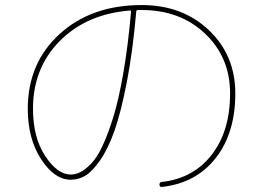

<svg xmlns="http://www.w3.org/2000/svg" viewBox="-20 -730 1040 759"><path d="M494.1 -688.5Q322.3 -674.8 216.3 -567.9Q110.4 -460.9 110.4 -299.8Q110.4 -186.5 158.7 -113.3Q207 -40 259.8 -40Q278.3 -40 297.4 -49.3Q316.4 -58.6 339.8 -82.5Q363.3 -106.4 385.3 -153.3Q407.2 -200.2 428.2 -268.1Q449.2 -335.9 467.8 -442.9Q486.3 -549.8 498 -683.6Q498 -688.5 494.1 -688.5ZM259.8 -19.5Q195.3 -19.5 142.6 -100.6Q89.8 -181.6 89.8 -299.8Q89.8 -480.5 215.3 -595.2Q340.8 -710 540 -710Q701.2 -710 805.7 -610.8Q910.2 -511.7 910.2 -360.4Q910.2 -204.1 833 -105.5Q755.9 -6.8 622.1 8.8Q610.4 10.7 610.4 0Q610.4 -9.8 619.1 -10.7Q744.1 -24.4 816.9 -118.2Q889.6 -211.9 889.6 -360.4Q889.6 -502.9 791 -596.7Q692.4 -690.4 540 -690.4H524.4Q519.5 -690.4 518.6 -684.6Q504.9 -526.4 481.4 -405.8Q458 -285.2 432.6 -213.4Q407.2 -141.6 376 -96.7Q344.7 -51.8 317.4 -35.6Q290 -19.5 259.8 -19.5Z"/></svg>

Font: Rounded-X Mgen+ 1m thin
Style: Regular
Weight: 100
Designer: [Source Han Sans]
Ryoko NISHIZUKA  (kana & ideographs); Paul D. Hunt (Latin, Greek & Cyrillic); Wenlong ZHANG  (bopomofo
Version: Version 1.059.20150602